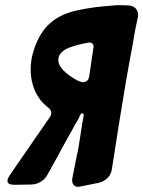

<svg xmlns="http://www.w3.org/2000/svg" viewBox="-20 -734 556 745"><path d="M261 -44C260 -40 260 -37 260 -34C260 -18 270 -9 283 -9C286 -9 290 -10 295 -11L365 -25C390 -32 410 -50 414 -77L444 -268C460 -368 477 -468 496 -568C501 -601 507 -632 514 -663C515 -668 516 -672 516 -676C516 -693 505 -712 478 -713C457 -714 435 -715 412 -712C369 -709 328 -704 285 -695C193 -676 141 -630 112 -542C103 -516 99 -490 99 -465C99 -427 108 -388 130 -356C139 -341 151 -330 164 -319C174 -312 179 -305 179 -296C179 -291 177 -285 173 -279C121 -204 69 -129 17 -53C12 -45 9 -38 9 -33C9 -28 9 -17 36 -17L100 -18C127 -18 152 -33 164 -56C175 -75 185 -95 193 -108C208 -135 221 -160 236 -187C251 -212 262 -234 273 -254C278 -261 282 -268 285 -274L292 -289C293 -292 295 -294 300 -294C303 -293 305 -290 305 -287C301 -267 297 -243 293 -215C288 -184 284 -154 277 -125ZM320 -568C322 -569 324 -569 326 -569C337 -569 343 -563 343 -552C343 -550 343 -548 342 -546L326 -437C323 -421 314 -415 299 -415C297 -416 295 -417 293 -417L284 -420C256 -434 206 -466 206 -502C206 -506 207 -510 208 -514C213 -527 224 -538 241 -546C266 -557 293 -563 320 -568Z"/></svg>

Font: Bangerz
Style: Bold
Weight: 700
Designer: vernon adams
Foundry: Vernon Adams
Version: Version 2.10;December 28, 2023;FontCreator 13.0.0.2683 64-bi